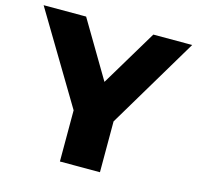

<svg xmlns="http://www.w3.org/2000/svg" viewBox="-103 -808 943 916"><g transform="rotate(15 369.0 -350.0)"><path d="M270 0V-252.9L2 -700.2H211.9L377 -421.9L543.9 -700.2H735.8L467.8 -251V0Z"/></g></svg>

Font: Montserrat ExtraBold
Style: Regular
Weight: 800
Designer: Julieta Ulanovsky
Foundry: Julieta Ulanovsky
Version: Version 9.000